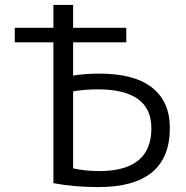

<svg xmlns="http://www.w3.org/2000/svg" viewBox="-20 -750 755 780"><path d="M277 -379V-66Q327 -55 383 -55Q595 -55 595 -229Q595 -387 377 -387Q323 -387 277 -379ZM277 -443Q327 -451 383 -451Q526 -451 598 -394Q670 -337 670 -230Q670 10 380 10Q280 10 197 -6V-578H40V-637H197V-730H277V-637H493V-578H277Z"/></svg>

Font: M PLUS 1p
Style: Regular
Weight: 400
Version: Version 1.062